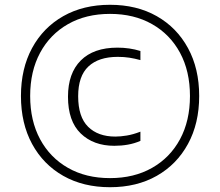

<svg xmlns="http://www.w3.org/2000/svg" viewBox="-20 -771 919 802"><path d="M439.5 11Q328 11 244.2 -36.5Q160.5 -84 114 -169.8Q67.5 -255.5 67.5 -370Q67.5 -484.5 114 -570.2Q160.5 -656 244.2 -703.5Q328 -751 439.5 -751Q551 -751 634.8 -703.5Q718.5 -656 765.2 -570.2Q812 -484.5 812 -370Q812 -255.5 765.2 -169.8Q718.5 -84 634.8 -36.5Q551 11 439.5 11ZM439.5 -27Q540 -27 615.2 -69.8Q690.5 -112.5 732 -189.5Q773.5 -266.5 773.5 -370Q773.5 -473.5 732 -550.5Q690.5 -627.5 615.2 -670.2Q540 -713 439.5 -713Q339 -713 264 -670.2Q189 -627.5 147.5 -550.5Q106 -473.5 106 -370Q106 -266.5 147.5 -189.5Q189 -112.5 264 -69.8Q339 -27 439.5 -27ZM457.5 -162Q370.5 -162 317.2 -213.5Q264 -265 264 -367Q264 -465 317.5 -518.5Q371 -572 470.5 -572Q521.5 -572 566.5 -558V-520Q543 -526.5 520.5 -530Q498 -533.5 472 -533.5Q392 -533.5 349.2 -493.2Q306.5 -453 306.5 -369Q306.5 -282.5 348 -241.5Q389.5 -200.5 461.5 -200.5Q483 -200.5 509.2 -204.8Q535.5 -209 566.5 -221V-182.5Q541 -171.5 514 -166.8Q487 -162 457.5 -162Z"/></svg>

Font: Encode Sans Expanded ExtraLight
Style: Regular
Weight: 200
Width: 7
Designer: Multiple Designers
Foundry: Impallari Type
Version: Version 3.000; ttfautohint (v1.8.3) -l 8 -r 50 -G 200 -x 14 